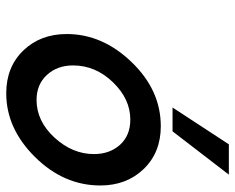

<svg xmlns="http://www.w3.org/2000/svg" viewBox="-88 -646 743 606"><g transform="rotate(90 283.0 -343.5)"><path d="M87.9 -183.1Q87.9 -295.9 176.5 -387.9Q265.1 -480 378.9 -480Q461.9 -480 513.9 -426Q565.9 -372.1 565.9 -289.1Q565.9 -173.8 476.1 -83Q386.2 7.8 274.9 7.8Q191.9 7.8 139.9 -46.1Q87.9 -100.1 87.9 -183.1ZM187 -203.1Q187 -153.3 217 -120.6Q247.1 -87.9 295.9 -87.9Q362.8 -87.9 414.8 -144.5Q466.8 -201.2 466.8 -269Q466.8 -318.8 437.5 -351.3Q408.2 -383.8 357.9 -383.8Q293 -383.8 240 -328.9Q187 -273.9 187 -203.1ZM319.8 -517.1 436 -694.8H531.7L395 -517.1Z"/></g></svg>

Font: CMU Bright
Style: SemiBoldOblique
Weight: 600
Italic angle: -12°
Version: Version 0.7.0